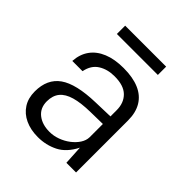

<svg xmlns="http://www.w3.org/2000/svg" viewBox="-190 -805 941 941"><g transform="rotate(45 281.0 -334.5)"><path d="M221.5 10Q171 10 133 -7.8Q95 -25.5 73.8 -58.5Q52.5 -91.5 52.5 -138Q52.5 -224 111.2 -265.5Q170 -307 301.5 -310.5L401.5 -313.5V-356.5Q401.5 -407 370.8 -437.2Q340 -467.5 276 -467Q228 -467 192.8 -444.8Q157.5 -422.5 148 -373.5H77Q80 -422 104.5 -456.2Q129 -490.5 173.5 -508.8Q218 -527 280 -527Q344 -527 387.8 -508.2Q431.5 -489.5 454 -452.2Q476.5 -415 476.5 -360V0H409.5L404 -99.5Q373 -38 325.2 -14Q277.5 10 221.5 10ZM243.5 -48.5Q271.5 -48.5 299.2 -58.5Q327 -68.5 350 -86Q373 -103.5 387 -125Q401 -146.5 401.5 -169V-261L318 -259.5Q252.5 -258.5 210.8 -246.5Q169 -234.5 148.8 -209.8Q128.5 -185 128.5 -145Q128.5 -99.5 160.5 -74Q192.5 -48.5 243.5 -48.5ZM422 -679V-621.5H138V-679Z"/></g></svg>

Font: Public Sans Thin Light
Style: Regular
Weight: 300
Version: Version 1.007